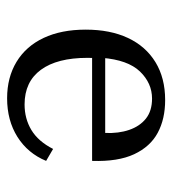

<svg xmlns="http://www.w3.org/2000/svg" viewBox="7 -474 478 532"><g transform="rotate(90 246.0 -208.0)"><path d="M252.4 11.3Q194.4 11.3 151.2 -14.9Q108.1 -41.1 85.1 -89.9Q62.1 -138.7 62.1 -206.5Q62.1 -274.2 85.1 -323.4Q108.1 -372.6 152 -399.6Q196 -426.6 257.3 -426.6Q309.7 -426.6 348 -406Q386.3 -385.5 407.3 -340.7Q428.2 -296 425.8 -224.2H108.9L108.1 -260.5H348.4Q350 -297.6 339.9 -327Q329.8 -356.5 308.5 -373.4Q287.1 -390.3 253.2 -390.3Q210.5 -390.3 178.2 -356.9Q146 -323.4 140.3 -251.6L141.9 -249.2Q141.1 -241.1 140.7 -231.5Q140.3 -221.8 140.3 -211.3Q140.3 -127.4 173.4 -82.3Q206.5 -37.1 269.4 -37.1Q308.9 -37.1 340.3 -56Q371.8 -75 392.7 -116.1L425.8 -96.8Q404.8 -46 359.3 -17.3Q313.7 11.3 252.4 11.3Z"/></g></svg>

Font: Playfair 9pt Light
Style: Regular
Weight: 300
Designer: Claus Eggers Sørensen
Foundry: Claus Eggers Sørensen
Version: Version 2.001;gftools[0.9.30]